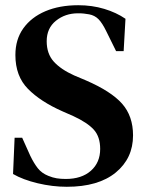

<svg xmlns="http://www.w3.org/2000/svg" viewBox="-20 -699 559 736"><path d="M236 17Q181 17 124.5 3.5Q68 -10 30 -32L36 -171H65L96 -102Q110 -73 125 -54Q140 -35 165 -25Q182 -18 197.5 -15.5Q213 -13 232 -13Q293 -13 328.5 -44.5Q364 -76 364 -128Q364 -175 339.5 -202Q315 -229 261 -254L220 -272Q136 -309 87.5 -358Q39 -407 39 -488Q39 -548 69.5 -590.5Q100 -633 154 -656Q208 -679 280 -679Q333 -679 379.5 -665Q426 -651 461 -627L454 -503H425L388 -578Q372 -611 357.5 -625.5Q343 -640 322 -644Q310 -646 301.5 -647Q293 -648 279 -648Q230 -648 194.5 -619.5Q159 -591 159 -541Q159 -493 186 -463Q213 -433 264 -410L309 -391Q406 -349 448 -301.5Q490 -254 490 -180Q490 -92 423.5 -37.5Q357 17 236 17Z"/></svg>

Font: DM Serif Text
Style: Regular
Weight: 400
Designer: Colophon Foundry, Frank Grießhammer
Foundry: Colophon Foundry
Version: Version 5.200; ttfautohint (v1.8.3)